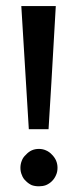

<svg xmlns="http://www.w3.org/2000/svg" viewBox="-20 -620 262 647"><path d="M168 -599.6Q138.7 -599.6 51.8 -599.6Q58.6 -496.1 77.1 -184.6Q93.8 -184.6 143.6 -184.6Q150.4 -289.1 168 -599.6ZM48.8 -54.7Q48.8 -41 53.7 -30.3Q57.6 -18.6 67.4 -9.8Q76.2 -1 86.9 3.9Q97.7 7.8 111.3 7.8Q124 7.8 134.8 3.9Q146.5 -1 155.3 -9.8Q164.1 -18.6 168.9 -30.3Q173.8 -41 173.8 -54.7Q173.8 -67.4 168.9 -79.1Q164.1 -89.8 155.3 -98.6Q146.5 -108.4 134.8 -113.3Q124 -118.2 111.3 -118.2Q97.7 -118.2 86.9 -113.3Q76.2 -108.4 67.4 -98.6Q57.6 -89.8 53.7 -79.1Q48.8 -67.4 48.8 -54.7Z"/></svg>

Font: TextaAlt
Style: Bold
Weight: 400
Designer: Daniel Hernandez & Miguel Hernandez
Version: Version 1.005;com.myfonts.easy.latinotype.texta.alt-bold.wfk